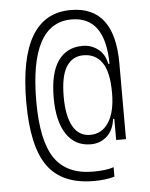

<svg xmlns="http://www.w3.org/2000/svg" viewBox="-56 -749 697 893"><g transform="rotate(-5 293.0 -302.0)"><path d="M346.7 99.1Q198.2 99.1 131.3 6.3Q64.5 -86.4 64.5 -292Q64.5 -702.6 307.6 -702.6Q511.7 -702.6 511.7 -436V-82H465.8V-180.7H460Q453.6 -128.9 422.4 -100.6Q391.1 -72.3 347.2 -72.3Q273.4 -72.3 233.4 -132.6Q193.4 -192.9 193.4 -302.2Q193.4 -418 233.6 -474.9Q273.9 -531.7 348.1 -531.7Q388.7 -531.7 420.2 -507.3Q451.7 -482.9 460 -438H465.8Q463.9 -658.7 307.6 -658.7Q111.3 -658.7 111.3 -292Q111.3 -109.4 167.2 -27.1Q223.1 55.2 346.7 55.2Q407.7 55.2 442.9 43V86.9Q404.3 99.1 346.7 99.1ZM348.1 -116.2Q402.8 -116.2 434.3 -164.8Q465.8 -213.4 465.8 -302.7Q465.8 -399.4 435.3 -443.6Q404.8 -487.8 348.1 -487.8Q296.4 -487.8 268.3 -443.6Q240.2 -399.4 240.2 -302.7Q240.2 -213.4 267.6 -164.8Q294.9 -116.2 348.1 -116.2Z"/></g></svg>

Font: Cascadia Mono ExtraLight
Style: Regular
Weight: 200
Monospace: yes
Designer: Aaron Bell
Foundry: Saja Typeworks
Version: Version 2404.023; ttfautohint (v1.8.4)